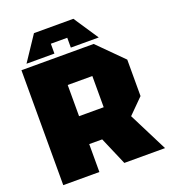

<svg xmlns="http://www.w3.org/2000/svg" viewBox="-155 -987 971 1099"><g transform="rotate(-20 330.0 -437.5)"><path d="M260 -340H410V-530H260ZM630 -550V-328L540 -238L660 0H412L339 -170H260V0H40V-700H480ZM250 -725H80L180 -875H420L520 -725H350V-785H250Z"/></g></svg>

Font: Tektur Black
Style: Regular
Weight: 900
Designer: Adam Jagosz
Foundry: Adam Jagosz
Version: Version 1.005;gftools[0.9.30]